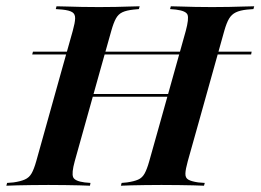

<svg xmlns="http://www.w3.org/2000/svg" viewBox="-46 -591 829 611"><path d="M56.5 -417.7 58.9 -426.6H754.8L753.2 -417.7ZM150.8 -369.4 185.5 -492.7Q192.7 -518.5 193.1 -532.3Q193.5 -546 184.3 -552Q175 -558.1 152.4 -560.5L131.5 -562.1L133.9 -571Q148.4 -571 168.5 -570.2Q188.7 -569.4 214.1 -569Q239.5 -568.5 268.5 -568.5H270.2Q298.4 -568.5 322.2 -569Q346 -569.4 365.7 -570.2Q385.5 -571 398.4 -571L396 -562.1L379 -560.5Q356.5 -558.1 343.5 -552Q330.6 -546 323 -532.3Q315.3 -518.5 308.1 -492.7L273.4 -369.4ZM107.3 -2.4Q79 -2.4 54 -2Q29 -1.6 8.9 -1.2Q-11.3 -0.8 -25.8 0L-23.4 -8.9L-3.2 -10.5Q19.4 -13.7 33.1 -19.8Q46.8 -25.8 54.4 -39.1Q62.1 -52.4 69.4 -78.2L150.8 -369.4H273.4L191.9 -78.2Q181.5 -40.3 186.7 -27.4Q191.9 -14.5 223.4 -10.5L241.9 -8.9L240.3 0Q226.6 -0.8 206.5 -1.2Q186.3 -1.6 161.7 -2Q137.1 -2.4 108.9 -2.4H109.7ZM202.4 -283.1 204.8 -291.9H529L525.8 -283.1ZM463.7 -201.6 545.2 -492.7Q555.6 -531.5 550.8 -544Q546 -556.5 513.7 -560.5L495.2 -562.1L497.6 -571Q511.3 -571 531 -570.2Q550.8 -569.4 575.4 -569Q600 -568.5 628.2 -568.5H627.4H629.8Q658.1 -568.5 683.1 -569Q708.1 -569.4 728.6 -570.2Q749.2 -571 762.9 -571L760.5 -562.1L740.3 -560.5Q717.7 -558.1 704.4 -551.6Q691.1 -545.2 683.1 -531.9Q675 -518.5 667.7 -492.7L586.3 -201.6ZM466.9 -2.4Q439.5 -2.4 415.3 -2Q391.1 -1.6 371.4 -1.2Q351.6 -0.8 338.7 0L341.1 -8.9L358.1 -10.5Q380.6 -13.7 393.5 -19.4Q406.5 -25 414.1 -38.7Q421.8 -52.4 429 -78.2L463.7 -201.6H586.3L551.6 -78.2Q544.4 -52.4 544 -38.7Q543.5 -25 553.2 -19.4Q562.9 -13.7 584.7 -10.5L605.6 -8.9L603.2 0Q589.5 -0.8 569 -1.2Q548.4 -1.6 523.4 -2Q498.4 -2.4 468.5 -2.4Z"/></svg>

Font: Playfair 144pt
Style: Bold Italic
Weight: 700
Italic angle: -15.6°
Designer: Claus Eggers Sørensen
Foundry: Claus Eggers Sørensen
Version: Version 2.203